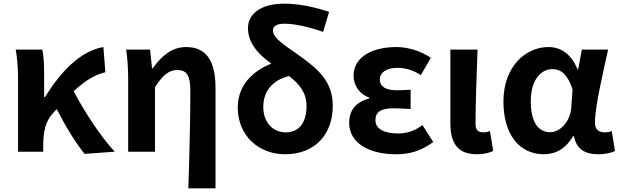

<svg xmlns="http://www.w3.org/2000/svg" viewBox="-20 -832 3400 1053"><path d="M444 12 609 0C531 -85 441 -222 384 -332C447 -390 499 -422 558 -436L547 -574C419 -552 311 -436 227 -300H222V-423C222 -475 220 -526 212 -560H66C77 -503 79 -437 79 -393V0H217V-33C217 -114 231 -169 271 -212L291 -234C342 -134 397 -46 444 12Z M1013 201H1162V-349C1162 -490 1117 -574 1001 -574C923 -574 868 -527 817 -457H814L803 -560H672C681 -499 683 -437 683 -393V0H830V-354C873 -420 906 -448 952 -448C1005 -448 1024 -418 1024 -331C1024 -193 1019 24 1013 201Z M1543 14C1707 14 1805 -94 1805 -252C1805 -376 1736 -444 1637 -516C1552 -578 1477 -619 1477 -665C1477 -686 1495 -702 1539 -702C1596 -702 1669 -686 1752 -657L1785 -767C1704 -794 1617 -812 1540 -812C1402 -812 1340 -750 1340 -678C1340 -592 1401 -532 1468 -483C1367 -443 1284 -365 1284 -243C1284 -82 1405 14 1543 14ZM1565 -415C1621 -372 1661 -324 1661 -252C1661 -155 1617 -106 1547 -106C1481 -106 1424 -156 1424 -245C1424 -336 1478 -393 1565 -415Z M2150 14C2223 14 2285 -1 2356 -53L2297 -146C2252 -111 2204 -100 2165 -100C2084 -100 2039 -126 2039 -173C2039 -219 2071 -238 2138 -238C2168 -238 2199 -236 2232 -234V-340C2206 -338 2179 -337 2156 -337C2094 -337 2063 -358 2063 -396C2063 -437 2103 -460 2160 -460C2205 -460 2249 -446 2288 -420L2343 -515C2288 -552 2220 -574 2153 -574C2029 -574 1919 -524 1919 -416C1919 -369 1948 -316 2005 -297V-292C1940 -275 1895 -235 1895 -158C1895 -46 2007 14 2150 14Z M2595 14C2638 14 2663 6 2685 -4L2667 -113C2655 -108 2642 -106 2633 -106C2603 -106 2588 -117 2588 -153C2588 -258 2594 -423 2599 -560H2450V-159C2450 -54 2484 14 2595 14Z M2963 14C3030 14 3084 -19 3123 -85H3128C3141 -14 3188 14 3262 14C3304 14 3334 5 3353 -4L3335 -113C3322 -108 3309 -106 3297 -106C3266 -106 3243 -120 3243 -159C3243 -248 3286 -426 3315 -560H3171L3151 -452H3147C3112 -539 3053 -574 2988 -574C2859 -574 2741 -463 2741 -276C2741 -93 2829 14 2963 14ZM2997 -107C2932 -107 2891 -162 2891 -277C2891 -398 2950 -453 3009 -453C3057 -453 3095 -422 3120 -341L3113 -242C3108 -167 3053 -107 2997 -107Z"/></svg>

Font: Noto Sans CJK TC
Style: Bold
Weight: 700
Designer: Ryoko NISHIZUKA 西塚涼子 (kana, bopomofo & ideographs); Paul D. Hunt (Latin, Greek & Cyrillic); Sandoll Communications 산돌커뮤니
Foundry: Adobe
Version: Version 2.004;hotconv 1.0.118;makeotfexe 2.5.65603